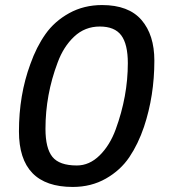

<svg xmlns="http://www.w3.org/2000/svg" viewBox="-20 -730 671 760"><path d="M384 -710Q489 -710 540 -651Q591 -592 591 -490Q591 -351 550 -228Q527 -160 492 -108Q457 -56 399 -23Q341 10 268 10Q55 10 55 -210Q55 -354 100 -476Q124 -544 160 -595Q196 -646 254 -678Q312 -710 384 -710ZM208 -482Q160 -355 160 -220Q160 -143 187.5 -109Q215 -75 284 -75Q334 -75 374.5 -115Q415 -155 438 -218Q486 -349 486 -480Q486 -555 460 -590Q434 -625 375 -625Q316 -625 273.5 -585Q231 -545 208 -482Z"/></svg>

Font: Bitter
Style: Italic
Weight: 400
Italic angle: -9°
Designer: Sol Matas
Foundry: Sol Matas
Version: Version 1.001